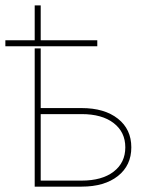

<svg xmlns="http://www.w3.org/2000/svg" viewBox="-20 -696 542 716"><path d="M131.8 -293H284.2Q369.6 -293 419.7 -253.4Q469.7 -213.9 469.7 -146.5Q469.7 -79.1 419.7 -39.6Q369.6 0 284.2 0H109.4V-515.6H131.8ZM131.8 -270.5V-22.5H284.2Q360.4 -22.5 403.8 -55.9Q447.3 -89.4 447.3 -146.5Q447.3 -203.6 403.8 -237.1Q360.4 -270.5 284.2 -270.5ZM0 -523.4V-545.9H109.4V-675.8H131.8V-545.9H342.8V-523.4Z"/></svg>

Font: Inter Display Thin
Style: Regular
Weight: 100
Designer: Rasmus Andersson
Foundry: rsms
Version: Version 4.000;git-a52131595